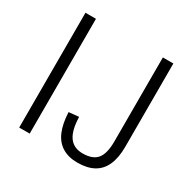

<svg xmlns="http://www.w3.org/2000/svg" viewBox="-158 -853 1009 1014"><g transform="rotate(30 347.0 -346.5)"><path d="M145 -700V0H81V-700ZM439 7Q384 7 346 -16.5Q308 -40 288.5 -86Q269 -132 266 -201L327 -207Q329 -126 356.5 -87.5Q384 -49 439 -49Q500 -49 526.5 -81.5Q553 -114 553 -187V-700H617V-192Q617 -126 597.5 -81.5Q578 -37 538.5 -15Q499 7 439 7Z"/></g></svg>

Font: Pathway Extreme SemiCondensed ExtraLight
Style: Regular
Weight: 250
Width: 4
Version: Version 1.001;gftools[0.9.26]